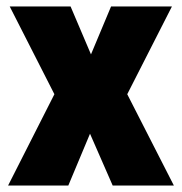

<svg xmlns="http://www.w3.org/2000/svg" viewBox="-20 -573 562 593"><path d="M148 -282 10 -553H198L261 -405L323 -553H511L373 -282L517 0H328L258 -160L191 0H5Z"/></svg>

Font: Noto Sans Khmer UI Condensed Black
Style: Regular
Weight: 900
Width: 3
Designer: Danh Hong and the Monotype Design Team
Foundry: Monotype Imaging Inc.
Version: Version 2.002; ttfautohint (v1.8.4.7-5d5b)